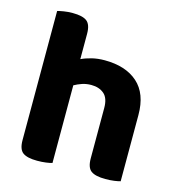

<svg xmlns="http://www.w3.org/2000/svg" viewBox="-101 -748 781 843"><g transform="rotate(15 289.5 -326.5)"><path d="M211 -1Q201 2 183 4.5Q165 7 143 7Q98 7 78 -7.5Q58 -22 58 -64V-651Q69 -654 87 -657Q105 -660 127 -660Q172 -660 191.5 -645Q211 -630 211 -588V-473Q232 -483 258.5 -489.5Q285 -496 316 -496Q412 -496 466.5 -447.5Q521 -399 521 -302V-1Q511 2 493 4.5Q475 7 453 7Q408 7 388 -7.5Q368 -22 368 -64V-293Q368 -338 345.5 -357Q323 -376 288 -376Q265 -376 246 -369.5Q227 -363 211 -354V-1Z"/></g></svg>

Font: Baloo Tammudu 2
Style: Bold
Weight: 700
Designer: Maithili Shingre, Omkar Shende and Ek Type
Foundry: Ek Type
Version: Version 1.640;hotconv 1.0.111;makeotfexe 2.5.65597; ttfautoh